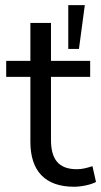

<svg xmlns="http://www.w3.org/2000/svg" viewBox="-20 -711 390 740"><path d="M265.7 8.8C295.1 8.8 333.3 0 350 -9.8L336.3 -70.6C318.6 -64.7 298 -58.8 276.5 -58.8C204.9 -58.8 176.5 -98 176.5 -172.5V-414.7H327.5V-476.5H176.5V-622.5H97.1V-476.5H3.9V-414.7H97.1V-164.7C97.1 -52.9 152.9 8.8 265.7 8.8ZM243.1 -522.5H284.3L306.9 -691.2H243.1Z"/></svg>

Font: LL Pando Sans
Style: Regular
Weight: 400
Designer: Joshua Smith
Foundry: Joshua Smith
Version: Version 1.000;Glyphs 3.2.1 (3258)